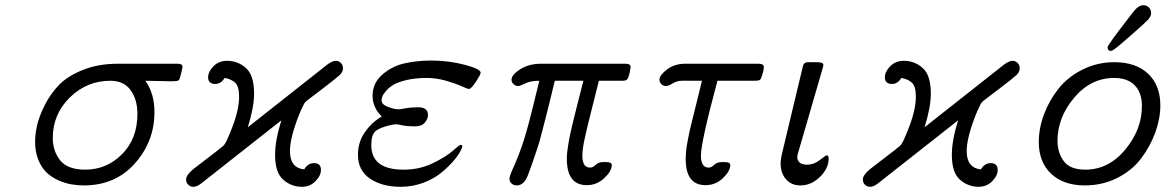

<svg xmlns="http://www.w3.org/2000/svg" viewBox="-20 -701 4444 732"><path d="M113.8 -161.1Q113.8 -189 121.3 -222.9Q128.9 -256.8 150.4 -299.8Q171.9 -342.8 204.8 -377Q237.8 -411.1 296.4 -434.6Q355 -458 429.2 -458H658.2Q676.3 -458 675.8 -445.8Q675.8 -440.9 667 -407.2Q664.1 -396 658.9 -393.6Q653.8 -391.1 630.9 -391.1Q629.9 -391.1 534.2 -393.1Q569.3 -343.3 568.8 -272.9Q568.8 -162.1 494.4 -78.1Q419.9 5.9 299.8 5.9Q274.9 5.9 250.5 1.5Q226.1 -2.9 200.9 -14.4Q175.8 -25.9 157 -43.9Q138.2 -62 126 -92Q113.8 -122.1 113.8 -161.1ZM181.2 -174.8Q181.2 -125 209.5 -89.6Q237.8 -54.2 305.2 -54.2Q386.2 -54.2 445.1 -113Q503.9 -171.9 503.9 -267.1Q503.9 -321.3 478 -357.2Q452.1 -393.1 400.9 -393.1Q311 -393.1 246.1 -329.3Q181.2 -265.6 181.2 -174.8Z M689.5 -17.1Q689.5 -33.2 716.8 -56.2Q720.7 -59.1 811.5 -128.9Q813.5 -130.9 818.6 -135Q823.7 -139.2 825.2 -140.1Q826.7 -141.1 830.1 -144Q833.5 -147 834.5 -148.4Q835.4 -149.9 838.1 -154.1Q840.8 -158.2 842.3 -161.1Q843.8 -164.1 846.7 -170.4Q849.6 -176.8 852.1 -182.9Q854.5 -189 858.9 -199.2Q892.1 -279.3 891.6 -333Q891.6 -372.1 876.2 -386Q860.8 -399.9 836.4 -403.8Q822.3 -380.9 800.8 -380.9Q773.9 -380.9 773.4 -405.8Q773.4 -427.7 793.9 -448.5Q814.5 -469.2 845.7 -469.2Q886.7 -469.2 917.7 -441.7Q948.7 -414.1 948.7 -344.2Q948.7 -292.5 924.8 -215.8L1229.5 -456.1Q1248.5 -469.2 1260.7 -469.2H1261.7Q1272.9 -468.3 1280.3 -460.2Q1287.6 -452.1 1287.6 -440.9Q1287.6 -426.8 1275.6 -415.3Q1263.7 -403.8 1208.5 -361.8Q1182.6 -341.8 1165.5 -329.1Q1161.6 -326.2 1156.2 -322Q1150.9 -317.9 1149.2 -316.4Q1147.5 -314.9 1144 -311.5Q1140.6 -308.1 1139.2 -304.9Q1137.7 -301.8 1134.3 -294.9Q1130.9 -288.1 1127.2 -280.5Q1123.5 -272.9 1118.7 -259.8Q1085.4 -173.8 1085.4 -125Q1085.4 -61 1139.6 -55.2Q1153.8 -79.1 1176.8 -79.1Q1203.6 -79.1 1203.6 -53.2Q1203.6 -31.2 1182.6 -10Q1161.6 11.2 1130.9 11.2Q1090.8 11.2 1059.8 -15.9Q1028.8 -43 1028.8 -110.8Q1028.8 -166 1052.7 -242.2L747.6 -2Q730.5 11.2 717.8 11.2Q705.6 11.2 697.5 3.2Q689.5 -4.9 689.5 -17.1Z M1344.7 -110.8Q1344.7 -159.7 1371.6 -197.8Q1398.4 -235.8 1435.5 -256.8Q1400.4 -291 1400.4 -335.9Q1400.4 -383.8 1437 -416Q1473.6 -448.2 1521 -459.2Q1568.4 -470.2 1624.5 -470.2Q1690.4 -470.2 1751.5 -454.1Q1812.5 -438 1812.5 -423.8Q1812.5 -417 1794.4 -389.4Q1776.4 -361.8 1767.6 -361.8Q1762.7 -361.8 1739.7 -372.3Q1716.8 -382.8 1680.2 -393.3Q1643.6 -403.8 1606.4 -403.8Q1563.5 -403.8 1530.5 -396Q1497.6 -388.2 1480 -377.7Q1462.4 -367.2 1451.4 -354Q1440.4 -340.8 1437.5 -332.5Q1434.6 -324.2 1434.6 -318.8Q1434.6 -302.7 1459 -293.5Q1483.4 -284.2 1500.5 -284.2Q1505.4 -284.2 1525.9 -288.1Q1546.4 -292 1574.7 -292Q1611.8 -292 1611.8 -262.2Q1611.8 -249 1600.1 -234.1Q1588.4 -219.2 1560.5 -219.2Q1533.7 -219.2 1514.6 -223.1Q1495.6 -227.1 1490.7 -227.1Q1481 -227.1 1464.4 -223.1Q1424.3 -213.4 1409.9 -199.2Q1395.5 -185.1 1395.5 -147.9Q1395.5 -53.7 1519.5 -54.2Q1578.6 -54.2 1628.7 -78.1Q1678.7 -102.1 1705.6 -125.5Q1732.4 -148.9 1735.4 -148.9Q1742.2 -148.9 1742.7 -143.1Q1742.7 -138.2 1733.6 -121.6Q1724.6 -105 1704.6 -82.5Q1684.6 -60.1 1658 -39.1Q1631.3 -18.1 1591.6 -3.4Q1551.8 11.2 1507.8 11.2Q1437 11.2 1390.9 -19.8Q1344.7 -50.8 1344.7 -110.8Z M1922.4 -20Q1922.4 -29.8 1934.6 -56.2Q1960.4 -113.3 1977.8 -168.7Q1995.1 -224.1 2012.7 -297.6Q2030.3 -371.1 2036.1 -393.1Q2002.9 -393.1 1982.7 -383.1Q1962.4 -373 1955.6 -373Q1945.8 -373 1938 -380.1Q1930.2 -387.2 1930.2 -397Q1930.2 -416 1963.4 -437Q1996.6 -458 2042.5 -458H2365.2Q2384.3 -458 2384.3 -445.8Q2378.4 -401.9 2368.2 -396Q2362.3 -393.1 2354.5 -393.1H2263.2Q2255.4 -359.9 2237.3 -289.6Q2219.2 -219.2 2209.7 -175.5Q2200.2 -131.8 2200.2 -107.9Q2200.2 -62 2229.5 -62Q2240.7 -62 2251 -72.5Q2261.2 -83 2279.3 -83H2291.5Q2312.5 -83 2312.5 -71.8Q2312.5 -48.8 2283.9 -22Q2255.4 4.9 2217.3 4.9Q2141.1 4.9 2141.1 -95.2Q2141.1 -108.4 2142.3 -120.1Q2143.6 -131.8 2146.5 -149.9Q2149.4 -168 2151.9 -180.4Q2154.3 -192.9 2160.9 -220.9Q2167.5 -249 2171.9 -265.6Q2176.3 -282.2 2186.8 -324.7Q2197.3 -367.2 2204.1 -393.1H2095.2Q2088.4 -365.2 2076.4 -315.7Q2064.5 -266.1 2060.3 -251.5Q2056.2 -236.8 2048.3 -205.3Q2040.5 -173.8 2036.9 -161.9Q2033.2 -149.9 2025.4 -126Q2017.6 -102.1 2010.5 -82Q2003.4 -62 1993.2 -34.2Q1978 5.9 1950.2 5.9Q1939 5.9 1930.7 -1Q1922.4 -7.8 1922.4 -20Z M2494.1 -397Q2494.1 -414.1 2522.7 -436Q2551.3 -458 2592.3 -458H2872.1Q2892.1 -458 2892.1 -445.8Q2892.1 -431.6 2882.3 -404.8Q2879.4 -397 2874.3 -395Q2869.1 -393.1 2854.5 -393.1H2715.3Q2652.3 -159.2 2652.3 -107.9Q2652.3 -62 2682.1 -62Q2691.9 -62 2702.6 -72.5Q2713.4 -83 2731.4 -83H2743.2Q2764.2 -83 2764.2 -71.8Q2764.2 -48.8 2736.3 -22Q2708.5 4.9 2669.4 4.9Q2594.2 4.9 2594.2 -95.2Q2594.2 -106.4 2595.2 -118.7Q2596.2 -130.9 2597.7 -141.4Q2599.1 -151.9 2602.8 -169.9Q2606.4 -188 2608.9 -200Q2611.3 -211.9 2617.9 -238Q2624.5 -264.2 2628.4 -280Q2632.3 -295.9 2641.4 -332.5Q2650.4 -369.1 2656.2 -393.1H2580.1Q2561 -393.1 2544.7 -383.1Q2528.3 -373 2519.5 -373Q2508.3 -373 2501.2 -380.6Q2494.1 -388.2 2494.1 -397Z M2956.1 -79.1Q2956.1 -96.2 2964.4 -127.9L3037.1 -432.1Q3038.1 -434.1 3039.1 -439Q3040 -443.8 3040.5 -446Q3041 -448.2 3042 -451.7Q3043 -455.1 3043.9 -456.1Q3044.9 -457 3046.6 -459Q3048.3 -460.9 3050.3 -461.9Q3052.2 -462.9 3054.7 -463.4Q3057.1 -463.9 3061 -463.9H3094.2Q3119.1 -463.9 3119.1 -454.1Q3119.1 -449.2 3116.2 -439.9L3023.9 -122.1Q3017.1 -102.1 3021 -92.8Q3027.8 -72.8 3057.1 -73.2Q3083 -73.2 3106 -91.1Q3128.9 -108.9 3131.3 -108.9Q3139.2 -108.9 3139.2 -96.2Q3139.2 -59.1 3106.2 -26.6Q3073.2 5.9 3031.2 5.9Q2997.1 5.9 2976.6 -17.6Q2956.1 -41 2956.1 -79.1Z M3269.5 -17.1Q3269.5 -33.2 3296.9 -56.2Q3300.8 -59.1 3391.6 -128.9Q3393.6 -130.9 3398.7 -135Q3403.8 -139.2 3405.3 -140.1Q3406.7 -141.1 3410.2 -144Q3413.6 -147 3414.6 -148.4Q3415.5 -149.9 3418.2 -154.1Q3420.9 -158.2 3422.4 -161.1Q3423.8 -164.1 3426.8 -170.4Q3429.7 -176.8 3432.1 -182.9Q3434.6 -189 3439 -199.2Q3472.2 -279.3 3471.7 -333Q3471.7 -372.1 3456.3 -386Q3440.9 -399.9 3416.5 -403.8Q3402.3 -380.9 3380.9 -380.9Q3354 -380.9 3353.5 -405.8Q3353.5 -427.7 3374 -448.5Q3394.5 -469.2 3425.8 -469.2Q3466.8 -469.2 3497.8 -441.7Q3528.8 -414.1 3528.8 -344.2Q3528.8 -292.5 3504.9 -215.8L3809.6 -456.1Q3828.6 -469.2 3840.8 -469.2H3841.8Q3853 -468.3 3860.4 -460.2Q3867.7 -452.1 3867.7 -440.9Q3867.7 -426.8 3855.7 -415.3Q3843.8 -403.8 3788.6 -361.8Q3762.7 -341.8 3745.6 -329.1Q3741.7 -326.2 3736.3 -322Q3731 -317.9 3729.2 -316.4Q3727.5 -314.9 3724.1 -311.5Q3720.7 -308.1 3719.2 -304.9Q3717.8 -301.8 3714.4 -294.9Q3710.9 -288.1 3707.3 -280.5Q3703.6 -272.9 3698.7 -259.8Q3665.5 -173.8 3665.5 -125Q3665.5 -61 3719.7 -55.2Q3733.9 -79.1 3756.8 -79.1Q3783.7 -79.1 3783.7 -53.2Q3783.7 -31.2 3762.7 -10Q3741.7 11.2 3710.9 11.2Q3670.9 11.2 3639.9 -15.9Q3608.9 -43 3608.9 -110.8Q3608.9 -166 3632.8 -242.2L3327.6 -2Q3310.5 11.2 3297.9 11.2Q3285.6 11.2 3277.6 3.2Q3269.5 -4.9 3269.5 -17.1Z M3940.4 -159.2Q3940.4 -212.4 3960.4 -265.6Q3980.5 -318.8 4016.1 -363.5Q4051.8 -408.2 4107.7 -436Q4163.6 -463.9 4228.5 -463.9Q4310.5 -463.9 4357.2 -419.9Q4403.8 -376 4403.8 -298.8Q4403.8 -249 4384.8 -196.5Q4365.7 -144 4331.3 -97.9Q4296.9 -51.8 4240.2 -22.9Q4183.6 5.9 4115.7 5.9Q4034.7 5.9 3987.5 -38.6Q3940.4 -83 3940.4 -159.2ZM4011.7 -164.1Q4011.7 -119.1 4035.6 -86.7Q4059.6 -54.2 4117.7 -54.2Q4206.5 -54.2 4270 -130.6Q4333.5 -207 4333.5 -296.9Q4333.5 -347.7 4306.2 -375.7Q4278.8 -403.8 4227.5 -403.8Q4138.7 -403.8 4075.2 -328.4Q4011.7 -252.9 4011.7 -164.1ZM4202.6 -521Q4202.6 -528.8 4277.8 -626Q4293 -645 4300.8 -655.8Q4319.8 -680.7 4338.9 -681.2Q4351.1 -681.2 4359.9 -672.6Q4368.7 -664.1 4368.7 -650.9Q4368.7 -638.7 4356.2 -625.2Q4343.8 -611.8 4294.4 -568.8Q4270.5 -547.9 4256.8 -536.1Q4223.6 -507.3 4215.8 -506.8Q4202.6 -506.8 4202.6 -521Z"/></svg>

Font: CMU Concrete
Style: Italic
Weight: 500
Italic angle: -14.04°
Version: Version 0.7.0